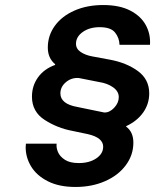

<svg xmlns="http://www.w3.org/2000/svg" viewBox="-20 -734 616 763"><path d="M82 -149 83 -163H205Q203 -147 210.5 -129.5Q218 -112 238 -99Q258 -86 293 -86Q335 -86 362.5 -104.5Q390 -123 390 -151Q390 -187 329 -201L267 -214Q208 -225 157.5 -257.5Q107 -290 107 -350Q107 -393 131 -426.5Q155 -460 199 -476V-479Q170 -503 170 -545Q170 -593 198 -631.5Q226 -670 276 -692Q326 -714 390 -714Q455 -714 497.5 -692Q540 -670 559.5 -634Q579 -598 576 -556H455Q454 -584 437 -605Q420 -626 376 -626Q336 -626 309 -607Q282 -588 282 -560Q282 -540 300.5 -527.5Q319 -515 346 -510L416 -497Q482 -485 527.5 -452Q573 -419 573 -363Q573 -321 549 -287Q525 -253 482 -233L481 -231Q510 -210 510 -167Q510 -118 480 -77.5Q450 -37 397.5 -14Q345 9 280 9Q215 9 170.5 -13.5Q126 -36 104 -72Q82 -108 82 -149ZM452 -348Q452 -371 429.5 -387Q407 -403 374 -408L293 -424Q264 -426 242 -407.5Q220 -389 220 -363Q220 -321 287 -309L394 -287Q415 -286 433.5 -305.5Q452 -325 452 -348Z"/></svg>

Font: Be Vietnam SemiBold
Style: Italic
Weight: 600
Italic angle: -9.556°
Designer: Gabriel Lam
Foundry: TypeRant
Version: Version 3.000